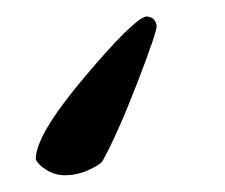

<svg xmlns="http://www.w3.org/2000/svg" viewBox="-20 -129 267 228"><path d="M56.6 79.1Q46.9 79.1 38.6 74.7Q30.3 70.3 26.4 65.9Q22.5 61.5 22.5 59.6Q22.5 31.2 80.1 -37.1Q137.7 -105.5 153.3 -109.4Q164.1 -109.4 166 -98.6Q167 -92.8 143.1 -30.8Q119.1 31.2 101.6 62.5Q97.7 67.4 84.5 73.2Q71.3 79.1 56.6 79.1Z"/></svg>

Font: Crimson Text
Style: Roman
Weight: 400
Version: Version 0.13